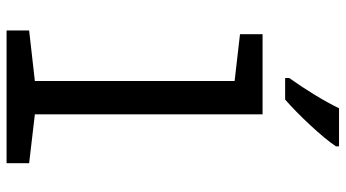

<svg xmlns="http://www.w3.org/2000/svg" viewBox="-248 -778 1027 570"><g transform="rotate(90 265.0 -493.5)"><path d="M212 -839V-827H276C319 -864 389 -938 415 -978V-987H302C280 -942 247 -888 212 -839ZM71 0H465V-67L320 -84V-760H82V-693L221 -677V-84L71 -67Z"/></g></svg>

Font: Noto Sans Mono Condensed Medium
Style: Regular
Weight: 500
Width: 3
Designer: Monotype Design Team
Foundry: Monotype Imaging Inc.
Version: Version 2.014